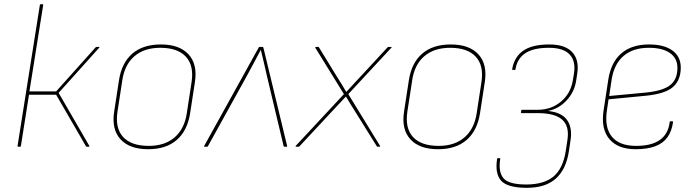

<svg xmlns="http://www.w3.org/2000/svg" viewBox="-20 -703 3336 920"><path d="M455 -478Q457 -478 457 -477Q457 -476 455 -474L261 -258L408 -4Q409 -3 408 -1.5Q407 0 405 0H396Q393 0 392 -2L249 -249H119L80 -3Q80 0 76 0H67Q64 0 64 -3L171 -679Q172 -683 176 -683H183Q188 -683 187 -679L121 -265H249L438 -476Q440 -478 443 -478Z M690 12Q601 12 557.5 -35.5Q514 -83 527 -168L550 -318Q563 -402 614 -446Q665 -490 751 -490Q840 -490 883.5 -442.5Q927 -395 914 -310L891 -160Q878 -77 827 -32.5Q776 12 690 12ZM693 -4Q770 -4 817 -45Q864 -86 875 -160L898 -310Q910 -389 870.5 -431.5Q831 -474 748 -474Q671 -474 624 -433.5Q577 -393 566 -318L543 -168Q531 -89 570 -46.5Q609 -4 693 -4Z M960 0Q956 0 958 -3L1220 -476Q1221 -478 1224 -478H1238Q1241 -478 1242 -475L1356 -3Q1357 0 1352 0H1343Q1340 0 1339 -3L1259 -339Q1252 -370 1245 -400.5Q1238 -431 1230 -463H1229Q1213 -432 1195.5 -400Q1178 -368 1161 -336L976 -2Q975 0 972 0Z M1398 0Q1397 0 1396.5 -1.5Q1396 -3 1397 -4L1628 -252L1491 -474Q1490 -476 1491 -477Q1492 -478 1494 -478H1505Q1508 -478 1509 -475L1593 -338Q1605 -319 1616.5 -300.5Q1628 -282 1639 -263H1640Q1658 -283 1676 -302.5Q1694 -322 1712 -341L1836 -475Q1838 -477 1839 -477.5Q1840 -478 1842 -478H1854Q1856 -478 1856.5 -477Q1857 -476 1855 -474L1649 -252L1801 -4Q1802 -3 1801 -1.5Q1800 0 1798 0H1789Q1787 0 1785 -3L1684 -165Q1672 -184 1660.5 -202.5Q1649 -221 1638 -240H1637Q1619 -221 1601.5 -202Q1584 -183 1566 -164L1416 -3Q1413 0 1410 0Z M2079 12Q1990 12 1946.5 -35.5Q1903 -83 1916 -168L1939 -318Q1952 -402 2003 -446Q2054 -490 2140 -490Q2229 -490 2272.5 -442.5Q2316 -395 2303 -310L2280 -160Q2267 -77 2216 -32.5Q2165 12 2079 12ZM2082 -4Q2159 -4 2206 -45Q2253 -86 2264 -160L2287 -310Q2299 -389 2259.5 -431.5Q2220 -474 2137 -474Q2060 -474 2013 -433.5Q1966 -393 1955 -318L1932 -168Q1920 -89 1959 -46.5Q1998 -4 2082 -4Z M2500 197Q2410 196 2380.5 162Q2351 128 2362 58Q2362 55 2365 55H2375Q2379 55 2377 58Q2367 121 2392.5 151Q2418 181 2501 181Q2587 181 2632.5 142.5Q2678 104 2691 20L2699 -33Q2709 -98 2674 -129.5Q2639 -161 2556 -161H2479Q2478 -161 2477 -162Q2476 -163 2476 -164L2478 -174Q2478 -176 2479 -176.5Q2480 -177 2481 -177H2557Q2622 -177 2668.5 -216.5Q2715 -256 2725 -319L2730 -349Q2740 -409 2710 -441.5Q2680 -474 2610 -474Q2536 -474 2497 -448Q2458 -422 2450 -371Q2450 -370 2449.5 -369Q2449 -368 2447 -368H2437Q2434 -368 2434 -371Q2444 -430 2487 -460Q2530 -490 2612 -490Q2688 -490 2722 -453Q2756 -416 2746 -351L2741 -318Q2733 -263 2695.5 -222.5Q2658 -182 2608 -172V-171Q2672 -164 2697.5 -127.5Q2723 -91 2714 -32L2706 21Q2693 109 2642.5 153.5Q2592 198 2500 197Z M3026 12Q2941 12 2900 -36.5Q2859 -85 2872 -173L2895 -323Q2908 -405 2957.5 -447.5Q3007 -490 3090 -490Q3162 -490 3202 -461Q3242 -432 3242 -379Q3242 -319 3204.5 -286Q3167 -253 3072 -244L2896 -227L2888 -173Q2876 -92 2912 -48Q2948 -4 3028 -4Q3102 -4 3142 -32.5Q3182 -61 3189 -118Q3189 -122 3193 -122H3202Q3205 -122 3205 -118Q3199 -74 3178 -45Q3157 -16 3119 -2Q3081 12 3026 12ZM2899 -243 3070 -259Q3155 -267 3190.5 -294.5Q3226 -322 3226 -378Q3226 -424 3190 -449Q3154 -474 3089 -474Q3014 -474 2968.5 -435.5Q2923 -397 2911 -323Z"/></svg>

Font: Sofia Sans Hairline
Style: Italic
Weight: 1
Italic angle: -9°
Designer: Botio Nikoltchev, Ani Petrova
Foundry: lettersoup
Version: Version 4.102